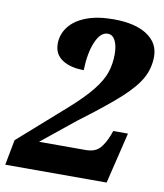

<svg xmlns="http://www.w3.org/2000/svg" viewBox="-96 -791 734 858"><g transform="rotate(10 271.5 -362.0)"><path d="M8 -115 222 -304Q286 -361 321 -405Q356 -449 369 -487.5Q382 -526 382 -571Q382 -609 370 -632.5Q358 -656 336 -656Q303 -656 281.5 -605.5Q260 -555 258 -477Q197 -477 160 -501.5Q123 -526 123 -573Q123 -616 149.5 -650.5Q176 -685 227 -704.5Q278 -724 350 -724Q448 -724 502.5 -688.5Q557 -653 557 -591Q557 -538 532 -492.5Q507 -447 447 -392.5Q387 -338 268 -249L117 -127H328Q370 -127 391 -149Q412 -171 428 -212L435 -232H502L446 0H-14Z"/></g></svg>

Font: Noto Serif NarrowBlack
Style: Italic
Weight: 900
Width: 4
Italic angle: -12°
Designer: Monotype Design Team
Foundry: Monotype Imaging Inc.
Version: Version 1.001